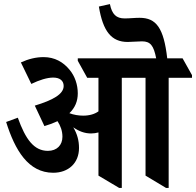

<svg xmlns="http://www.w3.org/2000/svg" viewBox="-20 -910 958 938"><path d="M240 -66C314 -66 366 -113 366 -187C366 -224 357 -256 338 -288C365 -269 393 -258 425 -258C438 -258 450 -260 461 -263V-52L562 8H575V-530H691V-52L791 8H804V-530H918V-543L872 -625H797C780 -774 743 -823 662 -823C638 -823 614 -820 589 -820C548 -820 527 -840 517 -890L463 -878C483 -756 525 -705 604 -705C626 -705 651 -708 674 -708C715 -708 731 -687 743 -625H360V-613L406 -530H461V-366C443 -353 418 -345 386 -345C364 -345 340 -349 319 -357C347 -384 360 -416 360 -454C360 -496 346 -538 320 -569C289 -607 247 -631 193 -631C156 -631 119 -622 82 -605L133 -500C172 -519 210 -531 240 -531C272 -531 291 -516 291 -490C291 -450 239 -421 150 -394L197 -294C221 -301 242 -309 261 -318C276 -295 285 -270 285 -242C285 -201 258 -173 214 -173C146 -173 105 -229 67 -335L10 -314C53 -177 118 -66 240 -66Z"/></svg>

Font: Noto Serif Devanagari Condensed
Style: Bold
Weight: 700
Width: 3
Designer: Universal Thirst, Indian Type Foundry and the Monotype Design Team
Foundry: Monotype Imaging Inc.
Version: Version 2.004